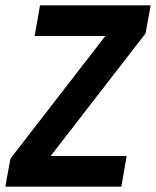

<svg xmlns="http://www.w3.org/2000/svg" viewBox="-27 -700 585 720"><path d="M448 -115 428 0H-7L12 -105L368 -565H103L123 -680H538L519 -575L163 -115Z"/></svg>

Font: Inria Sans
Style: Bold Italic
Weight: 700
Italic angle: -10°
Designer: Black Foundry Team
Foundry: Black Foundry
Version: Version 1.2; ttfautohint (v1.8.3)